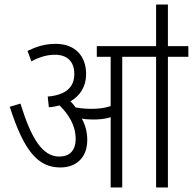

<svg xmlns="http://www.w3.org/2000/svg" viewBox="-20 -825 849 845"><path d="M364 -209C364 -245 355 -276 340 -303C356 -300 374 -299 390 -299C416 -299 441 -301 467 -309V0H518V-575H667V0H719V-575H809V-622H719V-805H667V-622H406V-575H467V-358C439 -349 413 -346 382 -346C359 -346 336 -348 313 -352C306 -362 298 -371 290 -379C333 -404 359 -444 359 -499C359 -580 309 -632 225 -632C177 -632 141 -620 101 -601L118 -555C154 -574 186 -584 222 -584C276 -584 307 -554 307 -499C307 -442 271 -407 190 -400L195 -353C212 -354 227 -357 242 -361C282 -322 313 -273 313 -214C313 -160 284 -136 241 -136C167 -136 118 -214 70 -369L23 -355C86 -159 147 -88 246 -88C311 -88 364 -127 364 -209Z"/></svg>

Font: Noto Sans Devanagari Condensed Light
Style: Regular
Weight: 300
Width: 3
Designer: Jelle Bosma - Monotype Design Team
Foundry: Monotype Imaging Inc.
Version: Version 2.004